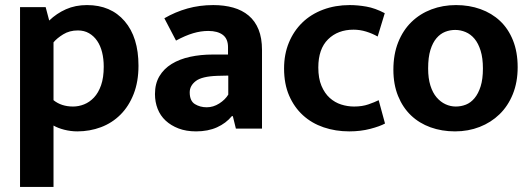

<svg xmlns="http://www.w3.org/2000/svg" viewBox="-20 -507 2096 757"><path d="M285 11Q259 11 233.5 4.5Q208 -2 191 -12V230H59V-479H160L174 -426Q203 -454 240 -470.5Q277 -487 323 -487Q417 -487 471.5 -423.5Q526 -360 526 -248Q526 -185 507 -136.5Q488 -88 455 -55Q422 -22 378 -5.5Q334 11 285 11ZM287 -387Q254 -387 229 -371.5Q204 -356 191 -340V-112Q222 -87 268 -87Q290 -87 311.5 -95.5Q333 -104 350.5 -122.5Q368 -141 378.5 -171Q389 -201 389 -244Q389 -275 382.5 -301Q376 -327 363 -346Q350 -365 331 -376Q312 -387 287 -387Z M628 -435Q671 -460 719 -473.5Q767 -487 821 -487Q864 -487 899.5 -477Q935 -467 960.5 -445.5Q986 -424 999.5 -390.5Q1013 -357 1013 -310V0H910L898 -49H894Q871 -21 835.5 -5Q800 11 753 11Q714 11 684 -0.5Q654 -12 633 -31.5Q612 -51 601.5 -78Q591 -105 591 -136Q591 -177 608.5 -206.5Q626 -236 657 -255Q688 -274 729.5 -283Q771 -292 819 -292H879V-321Q879 -354 858.5 -369.5Q838 -385 801 -385Q772 -385 741.5 -376Q711 -367 674 -347ZM880 -209 837 -208Q776 -206 752 -187.5Q728 -169 728 -143Q728 -109 748.5 -96.5Q769 -84 795 -84Q821 -84 844.5 -99Q868 -114 880 -134Z M1376 -87Q1408 -87 1432.5 -95.5Q1457 -104 1473 -112L1498 -20Q1478 -9 1440 1Q1402 11 1357 11Q1303 11 1256 -5Q1209 -21 1174.5 -52.5Q1140 -84 1120 -130Q1100 -176 1100 -237Q1100 -293 1119 -339Q1138 -385 1172 -418Q1206 -451 1254 -469Q1302 -487 1359 -487Q1390 -487 1424.5 -481Q1459 -475 1497 -455L1469 -363Q1448 -375 1423.5 -382.5Q1399 -390 1374 -390Q1312 -390 1273.5 -352Q1235 -314 1235 -241Q1235 -198 1247.5 -168.5Q1260 -139 1280 -121Q1300 -103 1325 -95Q1350 -87 1376 -87Z M2021 -242Q2021 -183 2002 -136Q1983 -89 1949.5 -56.5Q1916 -24 1871 -6.5Q1826 11 1774 11Q1722 11 1677.5 -5Q1633 -21 1600.5 -52Q1568 -83 1549.5 -128.5Q1531 -174 1531 -232Q1531 -293 1550 -340.5Q1569 -388 1602.5 -420.5Q1636 -453 1681 -470Q1726 -487 1778 -487Q1830 -487 1874.5 -471Q1919 -455 1951.5 -424.5Q1984 -394 2002.5 -348Q2021 -302 2021 -242ZM1884 -237Q1884 -278 1875 -307Q1866 -336 1851 -354Q1836 -372 1816 -380.5Q1796 -389 1775 -389Q1754 -389 1735 -381.5Q1716 -374 1701 -356.5Q1686 -339 1677 -310Q1668 -281 1668 -237Q1668 -198 1677 -169.5Q1686 -141 1701.5 -123Q1717 -105 1736.5 -96Q1756 -87 1777 -87Q1798 -87 1817 -94.5Q1836 -102 1851 -120Q1866 -138 1875 -166.5Q1884 -195 1884 -237Z"/></svg>

Font: Mukta Malar
Style: Bold
Weight: 700
Designer: Aadarsh Rajan, Girish Dalvi, Yashodeep Gholap
Foundry: Ek Type
Version: Version 2.538;PS 1.000;hotconv 16.6.51;makeotf.lib2.5.65220;